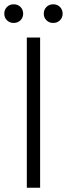

<svg xmlns="http://www.w3.org/2000/svg" viewBox="-28 -875 312 895"><path d="M176 -811Q176 -830 188.5 -842.5Q201 -855 220 -855Q239 -855 251.5 -842.5Q264 -830 264 -811Q264 -793 251.5 -780.5Q239 -768 220 -768Q201 -768 188.5 -780.5Q176 -793 176 -811ZM-8 -811Q-8 -830 4.5 -842.5Q17 -855 36 -855Q55 -855 67.5 -842.5Q80 -830 80 -811Q80 -793 67.5 -780.5Q55 -768 36 -768Q17 -768 4.5 -780.5Q-8 -793 -8 -811ZM97 -700H159V0H97Z"/></svg>

Font: Post Grotesk Light
Style: Light
Weight: 300
Version: Version 1.0